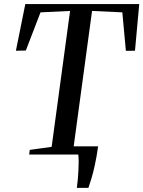

<svg xmlns="http://www.w3.org/2000/svg" viewBox="-20 -763 708 948"><path d="M359.5 164.5Q362 147 364 124.8Q366 102.5 367.2 79.2Q368.5 56 368.5 35.2Q368.5 14.5 366.5 0L329 -40.5H464.5Q457 12 448.5 51Q440 90 431.8 117.2Q423.5 144.5 416.5 164.5ZM124 0 127 -23 235 -38 326 -709 180 -702 107.5 -513.5 58.5 -512.5 105 -743H667.5L646.5 -512.5L601.5 -512L584 -702L434.5 -709L343.5 -38L455.5 -23L453 0Z"/></svg>

Font: Merriweather 120pt
Style: Italic
Weight: 400
Italic angle: -7.8°
Version: Version 2.101